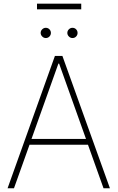

<svg xmlns="http://www.w3.org/2000/svg" viewBox="-20 -1006 628 1026"><path d="M20.5 0 273.4 -707H313.5L567.4 0H533.2L450.2 -232.4H137.7L54.7 0ZM439.5 -263.7 295.9 -666H292L148.4 -263.7ZM197.3 -830.1Q197.3 -841.3 205.6 -849.4Q213.9 -857.4 224.6 -857.4Q236.3 -857.4 244.1 -849.4Q252 -841.3 252 -830.1Q252 -818.8 244.1 -810.8Q236.3 -802.7 224.6 -802.7Q213.9 -802.7 205.6 -811Q197.3 -819.3 197.3 -830.1ZM339.8 -830.1Q339.8 -841.3 348.1 -849.4Q356.4 -857.4 367.2 -857.4Q378.9 -857.4 386.7 -849.4Q394.5 -841.3 394.5 -830.1Q394.5 -818.8 386.7 -810.8Q378.9 -802.7 367.2 -802.7Q356.4 -802.7 348.1 -811Q339.8 -819.3 339.8 -830.1ZM414.1 -956.1H177.7V-986.3H414.1Z"/></svg>

Font: Pretendard Std Thin
Style: Regular
Weight: 100
Designer: Base glyphs from Inter by Rasmus Andersson; Hangeul glyphs from Noto Sans CJK(Source Han Sans) by Jang Soo-young and Kan
Foundry: Kil Hyung-jin
Version: Version 1.309